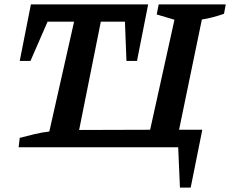

<svg xmlns="http://www.w3.org/2000/svg" viewBox="-20 -672 1050 876"><path d="M801 184 793 0H65L70 -43Q104 -52 137.5 -60Q171 -68 205 -72L318 -573H197L119 -394H70L121 -652H656L605 -394H557L550 -573H440L341 -79L665 -80L776 -582L695 -606L704 -652H1010L1002 -609Q979 -601 953 -594Q927 -587 901 -583L797 -80H903L850 184Z"/></svg>

Font: Piazzolla SC SemiBold
Style: Italic
Weight: 600
Italic angle: -11.3°
Designer: Juan Pablo del Peral
Foundry: Huerta Tipografica
Version: Version 1.330